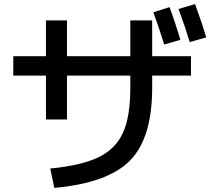

<svg xmlns="http://www.w3.org/2000/svg" viewBox="-20 -870 1040 940"><path d="M731 -810 810 -835Q840 -754 863 -675L784 -652Q762 -723 731 -810ZM854 -826 935 -850Q969 -757 990 -687L909 -664Q887 -737 854 -826ZM205 -770H308V-595H618V-770H725V-595H915V-500H725V-440Q725 -195 617 -84.5Q509 26 246 50L226 -45Q381 -60 464 -101Q547 -142 582.5 -221Q618 -300 618 -440V-500H308V-285H205V-500H45V-595H205Z"/></svg>

Font: M PLUS 1p Medium
Style: Regular
Weight: 500
Version: Version 1.062